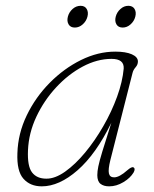

<svg xmlns="http://www.w3.org/2000/svg" viewBox="-20 -635 530 662"><path d="M360.5 -83Q352.5 -51 355.5 -37.2Q358.5 -23.5 373.5 -23.5Q391.5 -23.5 419 -48Q434 -61 440 -58Q448 -53.5 440.5 -40Q429 -21 405.2 -6.8Q381.5 7.5 356.5 7.5Q337.5 7.5 326.5 -1.2Q315.5 -10 315.5 -31Q315.5 -44 319 -61.2Q322.5 -78.5 333 -113.2Q343.5 -148 364 -212Q311 -103.5 247.5 -48Q184 7.5 124 7.5Q84 7.5 60.8 -18.8Q37.5 -45 40 -107Q42 -174.5 72.2 -237.2Q102.5 -300 151.5 -349.5Q200.5 -399 259.2 -428Q318 -457 377.5 -457Q413.5 -457 434.5 -447.8Q455.5 -438.5 455.5 -423Q455.5 -412 447.5 -403Q439.5 -394 437 -383.5ZM76.5 -117Q74 -62 90.5 -40.5Q107 -19 139.5 -19Q169.5 -18.5 204.5 -43.2Q239.5 -68 273.5 -109Q307.5 -150 336.2 -200Q365 -250 383.8 -301.8Q402.5 -353.5 406.5 -398.5Q408.5 -432 364.5 -432Q315 -432 265.2 -405.5Q215.5 -379 173.8 -334Q132 -289 105.5 -232.8Q79 -176.5 76.5 -117ZM238 -540Q223 -540 216.5 -551Q210 -562 214 -577.5Q218 -593 230.2 -604Q242.5 -615 258 -615Q272.5 -615 279 -604Q285.5 -593 281.5 -577.5Q277.5 -562 265.2 -551Q253 -540 238 -540ZM403 -540Q388 -540 381.5 -551Q375 -562 379 -577.5Q383 -593 395.2 -604Q407.5 -615 422.5 -615Q437.5 -615 444 -604Q450.5 -593 446.5 -577.5Q442.5 -562 430.2 -551Q418 -540 403 -540Z"/></svg>

Font: Fraunces 9pt S050 Thin
Style: Italic
Weight: 100
Italic angle: -16°
Version: Version 1.000; ttfautohint (v1.8.3)